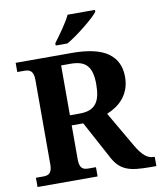

<svg xmlns="http://www.w3.org/2000/svg" viewBox="-99 -1009 908 1087"><g transform="rotate(-10 355.5 -465.5)"><path d="M27.8 -53.2H69.8Q80.1 -53.2 89.4 -55.2Q98.6 -57.1 105.7 -63.2Q112.8 -69.3 116.9 -81.3Q121.1 -93.3 121.1 -112.8V-600.1Q121.1 -620.1 116.9 -632.1Q112.8 -644 105.7 -650.4Q98.6 -656.7 89.4 -658.9Q80.1 -661.1 69.8 -661.1H27.8V-713.9H350.1Q491.7 -713.9 557.9 -666.5Q624 -619.1 624 -528.8Q624 -489.3 612.3 -458.5Q600.6 -427.7 581.3 -404.8Q562 -381.8 537.6 -366Q513.2 -350.1 487.8 -339.8L606.9 -134.8Q619.6 -113.3 631.6 -97.9Q643.6 -82.5 655.5 -72.5Q667.5 -62.5 680.2 -57.9Q692.9 -53.2 707 -53.2H710.9V0H678.2Q633.3 0 599.9 -3.4Q566.4 -6.8 541.3 -16.8Q516.1 -26.9 497.8 -44.4Q479.5 -62 463.9 -89.8L345.2 -310.1H278.8V-112.8Q278.8 -93.3 283 -81.3Q287.1 -69.3 294.2 -63.2Q301.3 -57.1 310.5 -55.2Q319.8 -53.2 330.1 -53.2H373V0H27.8ZM278.8 -368.2H335Q369.6 -368.2 392.8 -377.4Q416 -386.7 429.9 -405Q443.8 -423.3 450 -450.9Q456.1 -478.5 456.1 -515.1Q456.1 -553.2 449.2 -579.6Q442.4 -606 427.7 -622.8Q413.1 -639.6 389.6 -647.2Q366.2 -654.8 333 -654.8H278.8ZM268.1 -784.2Q278.8 -798.3 292.2 -816.9Q305.7 -835.4 319.3 -855.2Q333 -875 345 -894.8Q356.9 -914.6 364.7 -931.2H522V-920.9Q512.7 -907.7 491.2 -887.9Q469.7 -868.2 443.1 -846.7Q416.5 -825.2 387.9 -804.9Q359.4 -784.7 335.9 -771H268.1Z"/></g></svg>

Font: Droid Serif
Style: Bold
Weight: 700
Designer: Monotype Design team
Foundry: Monotype Imaging Inc.
Version: Version 1.03